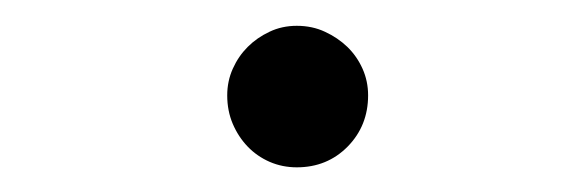

<svg xmlns="http://www.w3.org/2000/svg" viewBox="-20 -117 447 151"><path d="M269.5 -42Q269.5 -18.1 253.4 -1.7Q237.3 14.6 213.4 14.6Q202.1 14.6 192.1 10.3Q182.1 5.9 174.8 -1.7Q167.5 -9.3 163.1 -19.5Q158.7 -29.8 158.7 -42Q158.7 -53.2 163.1 -63Q167.5 -72.8 174.8 -80.1Q182.1 -87.4 191.9 -92Q201.7 -96.7 213.4 -96.7Q225.6 -96.7 235.6 -92Q245.6 -87.4 253.2 -80.1Q260.7 -72.8 265.1 -63Q269.5 -53.2 269.5 -42Z"/></svg>

Font: Kitab
Style: Regular
Weight: 400
Designer: SIL International
Foundry: Khaled Hosny
Version: Version 1.000